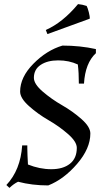

<svg xmlns="http://www.w3.org/2000/svg" viewBox="-20 -888 505 935"><path d="M417 -797 211 -722 203 -742Q285 -778 360 -868Q382 -866 402 -859Q407 -850 412.5 -828.5Q418 -807 417 -797ZM114 -130 116 -90V-87Q173 -64 230 -64Q287 -64 320.5 -90.5Q354 -117 354 -168Q354 -198 311 -235.5Q268 -273 216 -303Q164 -333 121 -371.5Q78 -410 78 -442Q78 -512 142.5 -577.5Q207 -643 284 -666Q370 -666 447 -649V-629Q395 -581 389 -481H364Q364 -534 359 -574Q316 -594 263.5 -594Q211 -594 178 -572Q145 -550 145 -509Q145 -479 188 -442Q231 -405 282.5 -375.5Q334 -346 377 -308Q420 -270 420 -238Q420 -165 355.5 -90Q291 -15 215 15Q136 15 68 -3Q47 7 26 27L11 13Q80 -60 88 -180H113V-166Z"/></svg>

Font: Almendra
Style: Regular
Weight: 400
Designer: Ana Sanfelippo
Foundry: Ana Sanfelippo
Version: Version 1.004